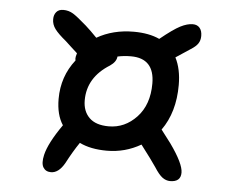

<svg xmlns="http://www.w3.org/2000/svg" viewBox="-45 -668 790 667"><g transform="rotate(5 350.0 -334.5)"><path d="M155.8 -51.8Q137.2 -51.8 128.7 -65.9Q120.1 -80.1 127 -109.9Q136.7 -151.4 183.1 -217.8Q160.2 -252.4 160.2 -308.1Q160.2 -386.2 207 -445.8Q207 -446.8 206.5 -449.5Q206.1 -452.1 206.1 -453.1Q206.1 -459.5 210 -471.2Q201.7 -479 187.3 -491.9Q172.9 -504.9 168 -509.8Q140.6 -532.2 128.9 -547.9Q117.2 -563.5 117.2 -582Q117.2 -597.2 125.5 -607.2Q133.8 -617.2 149.9 -617.2Q168.5 -617.2 184.1 -607.7Q199.7 -598.1 231.9 -569.8Q250 -553.7 272 -530.8Q328.1 -563 399.9 -563Q453.6 -563 490.2 -545.9Q535.2 -582.5 559.1 -594.7Q583 -606.9 602.1 -606.9Q617.7 -606.9 626.2 -596.9Q634.8 -586.9 634.8 -568.8Q634.8 -553.2 627.4 -542.2Q620.1 -531.2 602.1 -520Q553.2 -487.8 551.8 -486.8Q571.8 -447.8 571.8 -392.1Q571.8 -296.9 525.9 -232.9Q557.1 -192.4 560.1 -188Q607.9 -121.1 607.9 -89.8Q607.9 -57.1 570.8 -57.1Q556.6 -57.1 543.9 -66.4Q531.2 -75.7 515.1 -101.1Q499 -125 460.9 -174.8Q406.2 -143.1 342.8 -143.1Q285.6 -143.1 247.1 -162.1Q225.1 -129.9 203.1 -87.9Q182.6 -51.8 155.8 -51.8ZM251 -311Q251 -272.9 273.7 -250.5Q296.4 -228 341.8 -228Q397.9 -228 439 -271.7Q480 -315.4 480 -389.2Q480 -477.1 397.9 -477.1Q373 -477.1 351.1 -472.2Q349.6 -453.6 328.1 -439Q251 -391.1 251 -311Z"/></g></svg>

Font: Shantell Sans Normal
Style: Regular
Weight: 400
Designer: Stephen Nixon, Anya Danilova, Shantell Martin
Foundry: Arrow Type
Version: Version 1.006;[559af2be0]